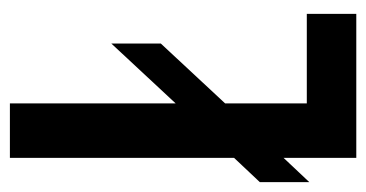

<svg xmlns="http://www.w3.org/2000/svg" viewBox="-196 -544 740 388"><g transform="rotate(-90 174.0 -350.0)"><path d="M0 -195 49 -247V-700H159V-365L280 -495V-395L159 -265V-100H340V0H49V-147L0 -95Z"/></g></svg>

Font: SVN-Bebas Neue
Style: Bold
Weight: 700
Designer: Ryoichi Tsunekawa
Foundry: Ryoichi Tsunekawa
Version: Version 1.300; ttfautohint (v1.7.9-c794)